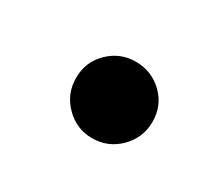

<svg xmlns="http://www.w3.org/2000/svg" viewBox="-43 -440 290 259"><g transform="rotate(30 101.5 -310.5)"><path d="M112 -251Q88 -251 70.5 -268.5Q53 -286 53 -311Q53 -336 70.5 -353Q88 -370 112 -370Q137 -370 154.5 -353Q172 -336 172 -311Q172 -286 154.5 -268.5Q137 -251 112 -251Z"/></g></svg>

Font: Nacelle
Style: Italic
Weight: 400
Italic angle: -12°
Designer: Sora Sagano
Foundry: Sora Sagano
Version: Version 1.000;FEAKit 1.0